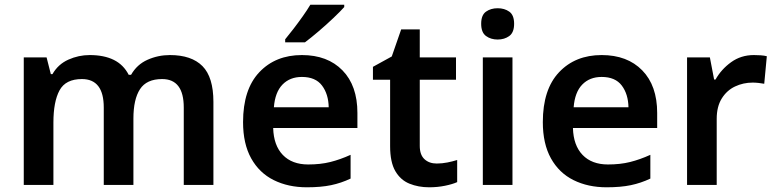

<svg xmlns="http://www.w3.org/2000/svg" viewBox="-20 -786 3298 816"><path d="M702 -552Q794 -552 840.5 -505Q887 -458 887 -353V0H761V-329Q761 -450 669 -450Q603 -450 575 -407Q547 -364 547 -282V0H421V-329Q421 -450 328 -450Q259 -450 233 -402Q207 -354 207 -265V0H81V-542H178L196 -471H203Q227 -513 270.5 -532.5Q314 -552 361 -552Q422 -552 463.5 -531.5Q505 -511 527 -468H537Q562 -512 607 -532Q652 -552 702 -552Z M1263 -552Q1372 -552 1435.5 -487Q1499 -422 1499 -306V-242H1141Q1143 -168 1182 -127.5Q1221 -87 1290 -87Q1342 -87 1384 -97.5Q1426 -108 1470 -128V-27Q1430 -8 1387 1Q1344 10 1284 10Q1205 10 1143.5 -20.5Q1082 -51 1047.5 -113Q1013 -175 1013 -267Q1013 -406 1082 -479Q1151 -552 1263 -552ZM1263 -459Q1212 -459 1180.5 -426.5Q1149 -394 1144 -330H1377Q1376 -386 1348.5 -422.5Q1321 -459 1263 -459ZM1443 -756Q1427 -738 1396.5 -709Q1366 -680 1333 -652Q1300 -624 1276 -606H1192V-619Q1207 -637 1227 -663Q1247 -689 1266.5 -716.5Q1286 -744 1299 -766H1443Z M1836 -91Q1859 -91 1881.5 -95.5Q1904 -100 1923 -106V-12Q1903 -3 1871 3.5Q1839 10 1804 10Q1758 10 1720 -5.5Q1682 -21 1660 -59Q1638 -97 1638 -165V-447H1565V-502L1645 -546L1685 -661H1764V-542H1918V-447H1764V-166Q1764 -128 1784 -109.5Q1804 -91 1836 -91Z M2095 -751Q2124 -751 2144.5 -736.5Q2165 -722 2165 -685Q2165 -648 2144.5 -633Q2124 -618 2095 -618Q2066 -618 2045.5 -633Q2025 -648 2025 -685Q2025 -722 2045.5 -736.5Q2066 -751 2095 -751ZM2158 -542V0H2032V-542Z M2537 -552Q2646 -552 2709.5 -487Q2773 -422 2773 -306V-242H2415Q2417 -168 2456 -127.5Q2495 -87 2564 -87Q2616 -87 2658 -97.5Q2700 -108 2744 -128V-27Q2704 -8 2661 1Q2618 10 2558 10Q2479 10 2417.5 -20.5Q2356 -51 2321.5 -113Q2287 -175 2287 -267Q2287 -406 2356 -479Q2425 -552 2537 -552ZM2537 -459Q2486 -459 2454.5 -426.5Q2423 -394 2418 -330H2651Q2650 -386 2622.5 -422.5Q2595 -459 2537 -459Z M3184 -552Q3197 -552 3212.5 -551Q3228 -550 3239 -547L3228 -430Q3218 -432 3204 -433.5Q3190 -435 3179 -435Q3139 -435 3104 -418.5Q3069 -402 3047.5 -367.5Q3026 -333 3026 -281V0H2900V-542H2997L3015 -448H3021Q3045 -491 3087 -521.5Q3129 -552 3184 -552Z"/></svg>

Font: Noto Sans Gujarati SemiBold
Style: Regular
Weight: 600
Designer: Jelle Bosma - Monotype Design Team, Universal Thirst
Foundry: Monotype Imaging Inc.
Version: Version 2.106; ttfautohint (v1.8.4.7-5d5b)